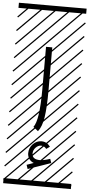

<svg xmlns="http://www.w3.org/2000/svg" viewBox="-85 -1012 701 1498"><g transform="rotate(5 265.5 -263.5)"><path d="M235.4 15.1 197.3 -15.1Q240.7 -69.8 240.7 -309.6V-646H289.6V-309.6Q289.6 -174.3 277.8 -98.6Q266.1 -22.9 235.4 15.1ZM0 402.8H530.3V442.9H0ZM0 -970.2H530.3V-930.2H0ZM526.9 410.6 533.7 417.5 525.4 425.8 518.6 418.9ZM526.9 304.7 533.7 311.5 419.4 425.8 412.6 418.9ZM526.9 198.7 533.7 205.6 313.5 425.8 306.6 418.9ZM526.9 92.3 533.7 99.1 207.5 425.8 200.7 418.9ZM526.9 -13.2 533.7 -6.3 101.6 425.8 94.7 418.9ZM526.9 -119.1 533.7 -112.3 3.4 418 -3.4 411.1ZM526.9 -225.6 533.7 -218.8 3.4 311.5 -3.4 304.7ZM526.9 -331.5 533.7 -324.7 3.4 205.6 -3.4 198.7ZM526.9 -438 533.7 -431.2 3.4 99.1 -3.4 92.3ZM526.9 -543.5 533.7 -536.6 3.4 -6.3 -3.4 -13.2ZM526.9 -649.4 533.7 -642.6 3.4 -112.3 -3.4 -119.1ZM526.9 -755.9 533.7 -749 3.4 -218.8 -3.4 -225.6ZM526.9 -861.8 533.7 -855 3.4 -324.7 -3.4 -331.5ZM516.6 -958 523.4 -951.2 3.4 -431.2 -3.4 -438ZM411.1 -958 418 -951.2 3.4 -536.6 -3.4 -543.5ZM305.2 -958 312 -951.2 3.4 -642.6 -3.4 -649.4ZM198.7 -958 205.6 -951.2 3.4 -749 -3.4 -755.9ZM92.3 -958 99.1 -951.2 3.4 -855 -3.4 -861.8ZM338.9 127.9 311.5 147.5Q295.9 125.5 270 125.5Q247.1 125.5 227.8 145.3Q208.5 165 208.5 192.9Q208.5 238.8 271.5 238.8Q298.8 238.8 349.6 221.7L360.4 253.9L180.7 316.4L169.9 284.2L224.1 265.1Q199.7 255.9 187 236.1Q174.3 216.3 174.3 192.9Q174.3 150.9 203.1 121.1Q231.9 91.3 270 91.3Q312.5 91.3 338.9 127.9Z"/></g></svg>

Font: AzarMehrMSRS3
Style: Regular
Weight: 1
Designer: Amin Abedi
Version: Version 1.00